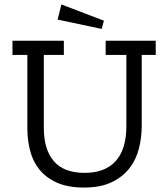

<svg xmlns="http://www.w3.org/2000/svg" viewBox="-20 -833 757 863"><path d="M437 -703 239 -745 256 -813 447 -740ZM617 -586V-267Q617 -215 604.5 -165.5Q592 -116 562 -77Q532 -38 482 -14Q432 10 357 10Q285 10 236 -12Q187 -34 157.5 -70.5Q128 -107 115.5 -155Q103 -203 103 -256V-586H36V-650H267V-586H177V-258Q177 -161 222 -108.5Q267 -56 361 -56Q452 -56 500 -109Q548 -162 548 -267V-586H455V-650H680V-586Z"/></svg>

Font: Zilla Slab Regular
Style: Regular
Weight: 400
Designer: Typotheque.com
Foundry: Typotheque type foundry
Version: Version 1.0; 2017